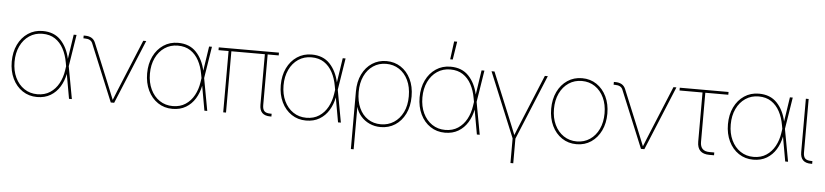

<svg xmlns="http://www.w3.org/2000/svg" viewBox="-50 -1032 6610 1539"><g transform="rotate(5 3255.0 -262.0)"><path d="M258.8 7.8Q192.4 7.8 141.1 -26.6Q89.8 -61 61 -121.1Q32.2 -181.2 32.2 -257.8Q32.2 -335 61 -394.8Q89.8 -454.6 141.1 -489Q192.4 -523.4 258.8 -523.4Q350.6 -523.4 404.8 -466.1Q459 -408.7 478.5 -318.4L508.3 -515.6H531.2L490.7 -260.3L538.6 0H515.6L480.5 -197.8Q469.2 -140.1 440.7 -93.5Q412.1 -46.9 366.5 -19.5Q320.8 7.8 258.8 7.8ZM469.7 -258.3 464.4 -287.6Q453.6 -349.6 427.7 -397.7Q401.9 -445.8 360.1 -473.4Q318.4 -501 258.8 -501Q199.2 -501 153.1 -470Q106.9 -439 80.8 -384Q54.7 -329.1 54.7 -257.8Q54.7 -186.5 80.8 -131.6Q106.9 -76.7 153.1 -45.7Q199.2 -14.6 258.8 -14.6Q318.4 -14.6 361.3 -43Q404.3 -71.3 430.2 -118.9Q456.1 -166.5 464.4 -223.1Z M851.6 0 661.1 -461.4Q647.5 -493.2 600.1 -493.2H588.4V-515.6H600.1Q662.6 -515.6 682.6 -467.3L807.6 -164.1Q821.8 -129.4 836.4 -93.3Q851.1 -57.1 865.2 -22Q879.4 -57.1 893.8 -93Q908.2 -128.9 922.9 -164.1L1067.9 -515.6H1091.8L878.9 0Z M1348.1 7.8Q1281.7 7.8 1230.5 -26.6Q1179.2 -61 1150.4 -121.1Q1121.6 -181.2 1121.6 -257.8Q1121.6 -335 1150.4 -394.8Q1179.2 -454.6 1230.5 -489Q1281.7 -523.4 1348.1 -523.4Q1439.9 -523.4 1494.1 -466.1Q1548.3 -408.7 1567.9 -318.4L1597.7 -515.6H1620.6L1580.1 -260.3L1627.9 0H1605L1569.8 -197.8Q1558.6 -140.1 1530 -93.5Q1501.5 -46.9 1455.8 -19.5Q1410.2 7.8 1348.1 7.8ZM1559.1 -258.3 1553.7 -287.6Q1543 -349.6 1517.1 -397.7Q1491.2 -445.8 1449.5 -473.4Q1407.7 -501 1348.1 -501Q1288.6 -501 1242.4 -470Q1196.3 -439 1170.2 -384Q1144 -329.1 1144 -257.8Q1144 -186.5 1170.2 -131.6Q1196.3 -76.7 1242.4 -45.7Q1288.6 -14.6 1348.1 -14.6Q1407.7 -14.6 1450.7 -43Q1493.7 -71.3 1519.5 -118.9Q1545.4 -166.5 1553.7 -223.1Z M2134.3 0Q2048.3 0 2048.3 -85.9V-493.2H1778.8V0H1756.3V-493.2H1675.3V-515.6H2159.7V-493.2H2070.8V-85.9Q2070.8 -51.8 2085.4 -37.1Q2100.1 -22.5 2134.3 -22.5H2144V0Z M2423.3 7.8Q2356.9 7.8 2305.7 -26.6Q2254.4 -61 2225.6 -121.1Q2196.8 -181.2 2196.8 -257.8Q2196.8 -335 2225.6 -394.8Q2254.4 -454.6 2305.7 -489Q2356.9 -523.4 2423.3 -523.4Q2515.1 -523.4 2569.3 -466.1Q2623.5 -408.7 2643.1 -318.4L2672.9 -515.6H2695.8L2655.3 -260.3L2703.1 0H2680.2L2645 -197.8Q2633.8 -140.1 2605.2 -93.5Q2576.7 -46.9 2531 -19.5Q2485.4 7.8 2423.3 7.8ZM2634.3 -258.3 2628.9 -287.6Q2618.2 -349.6 2592.3 -397.7Q2566.4 -445.8 2524.7 -473.4Q2482.9 -501 2423.3 -501Q2363.8 -501 2317.6 -470Q2271.5 -439 2245.4 -384Q2219.2 -329.1 2219.2 -257.8Q2219.2 -186.5 2245.4 -131.6Q2271.5 -76.7 2317.6 -45.7Q2363.8 -14.6 2423.3 -14.6Q2482.9 -14.6 2525.9 -43Q2568.8 -71.3 2594.7 -118.9Q2620.6 -166.5 2628.9 -223.1Z M2801.3 204.1V-257.8Q2801.3 -338.4 2830.3 -397.9Q2859.4 -457.5 2910.2 -490.5Q2960.9 -523.4 3024.9 -523.4Q3089.4 -523.4 3140.1 -490.5Q3190.9 -457.5 3220.2 -397.9Q3249.5 -338.4 3249.5 -257.8Q3249.5 -177.2 3219.7 -117.4Q3189.9 -57.6 3138.9 -24.9Q3087.9 7.8 3022.9 7.8Q2974.1 7.8 2932.9 -11.2Q2891.6 -30.3 2863.3 -63.2Q2835 -96.2 2824.2 -136.7H2823.7V204.1ZM3022.9 -14.6Q3081.1 -14.6 3127.2 -44.4Q3173.3 -74.2 3200.2 -128.7Q3227.1 -183.1 3227.1 -257.8Q3227.1 -332.5 3200.7 -387.2Q3174.3 -441.9 3128.7 -471.4Q3083 -501 3024.9 -501Q2965.3 -501 2919.9 -470.2Q2874.5 -439.5 2849.1 -384.8Q2823.7 -330.1 2823.7 -257.8Q2823.7 -183.1 2848.6 -128.7Q2873.5 -74.2 2918.5 -44.4Q2963.4 -14.6 3022.9 -14.6Z M3540.5 7.8Q3474.1 7.8 3422.9 -26.6Q3371.6 -61 3342.8 -121.1Q3314 -181.2 3314 -257.8Q3314 -335 3342.8 -394.8Q3371.6 -454.6 3422.9 -489Q3474.1 -523.4 3540.5 -523.4Q3632.3 -523.4 3686.5 -466.1Q3740.7 -408.7 3760.3 -318.4L3790 -515.6H3813L3772.5 -260.3L3820.3 0H3797.4L3762.2 -197.8Q3751 -140.1 3722.4 -93.5Q3693.8 -46.9 3648.2 -19.5Q3602.5 7.8 3540.5 7.8ZM3751.5 -258.3 3746.1 -287.6Q3735.4 -349.6 3709.5 -397.7Q3683.6 -445.8 3641.8 -473.4Q3600.1 -501 3540.5 -501Q3481 -501 3434.8 -470Q3388.7 -439 3362.5 -384Q3336.4 -329.1 3336.4 -257.8Q3336.4 -186.5 3362.5 -131.6Q3388.7 -76.7 3434.8 -45.7Q3481 -14.6 3540.5 -14.6Q3600.1 -14.6 3643.1 -43Q3686 -71.3 3711.9 -118.9Q3737.8 -166.5 3746.1 -223.1ZM3531.7 -582 3550.8 -727.5H3575.2L3552.2 -582Z M4085.4 204.1V5.9L3870.1 -515.6H3894L4039.1 -164.1Q4053.7 -128.9 4068.1 -93Q4082.5 -57.1 4096.7 -22Q4110.8 -57.1 4125.2 -93Q4139.6 -128.9 4154.3 -164.1L4299.3 -515.6H4323.2L4107.9 5.9V204.1Z M4599.1 7.8Q4532.7 7.8 4481.4 -26.6Q4430.2 -61 4401.4 -121.1Q4372.6 -181.2 4372.6 -257.8Q4372.6 -335 4401.4 -394.8Q4430.2 -454.6 4481.4 -489Q4532.7 -523.4 4599.1 -523.4Q4665.5 -523.4 4716.3 -489Q4767.1 -454.6 4795.9 -394.8Q4824.7 -335 4824.7 -257.8Q4824.7 -181.2 4795.9 -121.1Q4767.1 -61 4716.3 -26.6Q4665.5 7.8 4599.1 7.8ZM4599.1 -14.6Q4658.7 -14.6 4704.6 -45.7Q4750.5 -76.7 4776.4 -131.6Q4802.2 -186.5 4802.2 -257.8Q4802.2 -329.1 4776.4 -384Q4750.5 -439 4704.6 -470Q4658.7 -501 4599.1 -501Q4539.6 -501 4493.4 -470Q4447.3 -439 4421.1 -384Q4395 -329.1 4395 -257.8Q4395 -186.5 4421.1 -131.6Q4447.3 -76.7 4493.4 -45.7Q4539.6 -14.6 4599.1 -14.6Z M5117.7 0 4927.2 -461.4Q4913.6 -493.2 4866.2 -493.2H4854.5V-515.6H4866.2Q4928.7 -515.6 4948.7 -467.3L5073.7 -164.1Q5087.9 -129.4 5102.5 -93.3Q5117.2 -57.1 5131.3 -22Q5145.5 -57.1 5159.9 -93Q5174.3 -128.9 5189 -164.1L5334 -515.6H5357.9L5145 0Z M5667.5 0Q5569.8 0 5569.8 -97.7V-493.2H5384.8V-515.6H5777.3V-493.2H5592.3V-97.7Q5592.3 -22.5 5667.5 -22.5H5705.6V0Z M6021.5 7.8Q5955.1 7.8 5903.8 -26.6Q5852.5 -61 5823.7 -121.1Q5794.9 -181.2 5794.9 -257.8Q5794.9 -335 5823.7 -394.8Q5852.5 -454.6 5903.8 -489Q5955.1 -523.4 6021.5 -523.4Q6113.3 -523.4 6167.5 -466.1Q6221.7 -408.7 6241.2 -318.4L6271 -515.6H6293.9L6253.4 -260.3L6301.3 0H6278.3L6243.2 -197.8Q6231.9 -140.1 6203.4 -93.5Q6174.8 -46.9 6129.2 -19.5Q6083.5 7.8 6021.5 7.8ZM6232.4 -258.3 6227.1 -287.6Q6216.3 -349.6 6190.4 -397.7Q6164.6 -445.8 6122.8 -473.4Q6081.1 -501 6021.5 -501Q5961.9 -501 5915.8 -470Q5869.6 -439 5843.5 -384Q5817.4 -329.1 5817.4 -257.8Q5817.4 -186.5 5843.5 -131.6Q5869.6 -76.7 5915.8 -45.7Q5961.9 -14.6 6021.5 -14.6Q6081.1 -14.6 6124 -43Q6167 -71.3 6192.9 -118.9Q6218.8 -166.5 6227.1 -223.1Z M6485.4 0Q6399.4 0 6399.4 -85.9V-515.6H6421.9V-85.9Q6421.9 -51.8 6436.5 -37.1Q6451.2 -22.5 6485.4 -22.5H6495.1V0Z"/></g></svg>

Font: Inter Display Thin
Style: Regular
Weight: 100
Designer: Rasmus Andersson
Foundry: rsms
Version: Version 4.000;git-a52131595